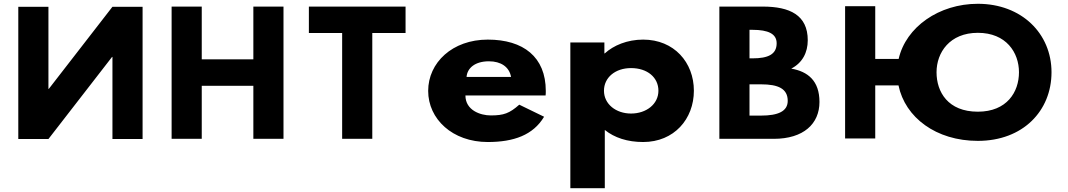

<svg xmlns="http://www.w3.org/2000/svg" viewBox="-20 -738 5664 1018"><path d="M576.2 -436.1H574.1L236.8 -0.9H77V-702.1H236.8V-266.9H238.9L576.2 -702.1H736V-0.9H576.2Z M1049.7 -283.2H1323.3V-1.9H1483.1V-703.1H1323.3V-423.5H1049.7V-703.1H889.9V-1.9H1049.7Z M1617.7 -562.9H1794.1V-1.9H1953.9V-562.9H2130.3V-703.1H1617.7Z M2872.8 -232C2873.8 -238 2873.8 -249 2873.8 -256C2873.8 -436 2754.8 -528 2566.2 -528C2378.7 -528 2250.2 -406 2250.2 -256C2250.2 -107 2378.7 15 2566.2 15C2704.2 15 2806.8 -22 2864.8 -119L2733.2 -183C2681.2 -137 2650.9 -126 2582 -126C2527.5 -126 2447.7 -153 2447.7 -232ZM2453.7 -330C2457.3 -377 2498.5 -413 2572.3 -413C2635.2 -413 2680 -384 2689.7 -330Z M3659 -257C3659 -407 3554 -528 3390 -528C3305.3 -528 3232.7 -497 3186.7 -455H3184.5V-513H3004V260H3186.7V-49C3237.5 -8 3306.5 15 3390 15C3554 15 3659 -107 3659 -257ZM3471 -257C3471 -186 3406.9 -136 3325.8 -136C3246 -136 3182.3 -186 3182.3 -257C3182.3 -327 3242.3 -377 3325.8 -377C3412.9 -377 3471 -327 3471 -257Z M3794.1 -703.1V-1.9H4082.5C4240.7 -1.9 4324.9 -81.8 4324.9 -197.4C4324.9 -310.4 4262.8 -358.9 4175.3 -374.2C4234.8 -404.8 4262.8 -460 4262.8 -524.6C4262.8 -658.1 4167.6 -703.1 4023.9 -703.1ZM3953.9 -428.6V-579.9H3969.4C4053.7 -579.9 4097.9 -558.6 4097.9 -508.5C4097.9 -449.8 4052.7 -428.6 3969.4 -428.6ZM3953.9 -125.1V-290.9H4014.6C4106.2 -290.9 4156.6 -267.9 4156.6 -203.3C4156.6 -148.1 4106.2 -125.1 4014.6 -125.1Z M4620.6 -285.2H4743.9C4779.1 -115.1 4943 8.9 5164.6 8.9C5403.9 8.9 5555.2 -150.1 5555.2 -354.9C5555.2 -559.8 5397.1 -717.9 5164.6 -717.9C4958.8 -717.9 4783.3 -595 4744.7 -425.5H4620.6V-705.1H4460.8V-3.9H4620.6ZM4945.6 -354.9C4945.6 -459.5 5015.5 -564 5164.6 -564C5314.8 -564 5382.7 -459.5 5382.7 -354.9C5382.7 -250.4 5318.9 -145.8 5164.6 -145.8C5006.3 -145.8 4945.6 -250.4 4945.6 -354.9Z"/></svg>

Font: Hussar
Style: BdSuprExt
Weight: 700
Foundry: Cannot Into Space Fonts
Version: Version 2.00